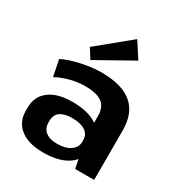

<svg xmlns="http://www.w3.org/2000/svg" viewBox="-191 -947 1024 1091"><g transform="rotate(30 321.0 -402.0)"><path d="M417.1 -194.1V-324.7Q417.1 -383 382.1 -409.7Q347.1 -436.4 270.6 -436.4Q223.1 -436.4 175.6 -424.2Q128.1 -412 85 -389.1L63.7 -495.7Q95.4 -511.6 137.6 -523.9Q179.8 -536.1 225.3 -543.1Q270.8 -550.1 311.4 -550.1Q446 -550.1 512.8 -494Q579.6 -437.9 579.6 -324.7V0H455ZM248.8 10.1Q154 10.1 100.3 -31.2Q46.6 -72.5 46.6 -146.1V-165.7Q46.6 -240.3 100.5 -281.6Q154.5 -322.9 252.8 -322.9Q355.6 -322.9 414.5 -282.9Q473.4 -242.8 473.4 -169.2V-148.1Q473.4 -73.5 414 -31.7Q354.6 10.1 248.8 10.1ZM293.6 -72.4Q348.6 -72.4 380.8 -94.9Q413 -117.4 413 -155V-165.8Q413 -201.9 382.5 -222.2Q352.1 -242.5 297.1 -242.5Q247.1 -242.5 219.3 -223.4Q191.6 -204.3 191.6 -162.9V-153Q191.6 -114.5 218.6 -93.4Q245.6 -72.4 293.6 -72.4ZM458.1 -712.6 220.5 -579.4 180.6 -642.4 391.5 -815.4Z"/></g></svg>

Font: Pathway Extreme 8pt Thin
Style: Regular
Weight: 100
Version: Version 1.001;gftools[0.9.26]